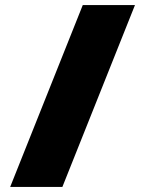

<svg xmlns="http://www.w3.org/2000/svg" viewBox="-20 -734 570 754"><path d="M305 -714H510L225 0H20Z"/></svg>

Font: Prompt ExtraBold
Style: Regular
Weight: 800
Designer: Katatrad Team
Foundry: CadsonDemak
Version: Version 1.001